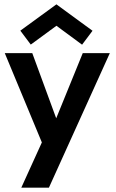

<svg xmlns="http://www.w3.org/2000/svg" viewBox="-20 -655 534 883"><path d="M121.5 -450 73.5 -514 239.5 -635 405.5 -513.5 357.5 -449.5 239.5 -536.5ZM238.5 -111 360.5 -410.5H485L205 208H78L172.5 0L2 -410.5H128.5Z"/></svg>

Font: League Spartan SemiBold
Style: Regular
Weight: 600
Foundry: The League of Moveable Type
Version: Version 2.002